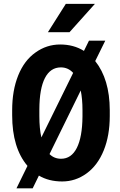

<svg xmlns="http://www.w3.org/2000/svg" viewBox="-20 -958 642 1024"><path d="M419.9 -371.6Q419.9 -429.2 410.6 -475.6L244.1 -136.2Q269 -111.3 305.7 -111.3Q360.4 -111.3 389.6 -168.9Q418.9 -226.6 419.9 -335.9ZM189.9 -339.4Q189.9 -271.5 200.7 -225.1L370.1 -569.3Q343.3 -598.6 304.7 -598.6Q249 -598.6 219.7 -542Q190.4 -485.4 189.9 -375ZM565.4 -339.4Q565.4 -234.9 533.2 -155.8Q501 -76.2 441.9 -33.2Q382.8 9.8 311.5 9.8Q240.2 9.8 187.5 -21.5L154.3 46.4H67.9L126.5 -73.2Q44.9 -169.4 44.9 -343.3V-370.6Q44.9 -475.6 77.1 -555.7Q109.4 -635.7 168.9 -677.7Q228.5 -720.7 300.8 -720.7Q373 -720.7 427.7 -686.5L454.6 -741.2H541.5L487.8 -632.3Q564.9 -535.2 565.4 -371.1ZM331.1 -937.5H486.3L350.6 -786.1H235.4Z"/></svg>

Font: RobotoCondensed-Bold
Style: Bold
Weight: 700
Designer: Google
Version: Version 2.001240; 2014